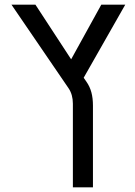

<svg xmlns="http://www.w3.org/2000/svg" viewBox="-20 -595 575 818"><path d="M290.5 203.1V-153.3Q290.5 -191.9 272 -219.2L28.8 -575.2H130.9L301.3 -314.5L348.1 -247.1Q362.8 -226.1 369.4 -201.4Q376 -176.8 376 -145V203.1ZM322.3 -238.8 266.1 -311.5 411.6 -575.2H513.7Z"/></svg>

Font: Heebo
Style: Regular
Weight: 400
Designer: Oded Ezer
Foundry: Ezer Type House
Version: Version 3.100